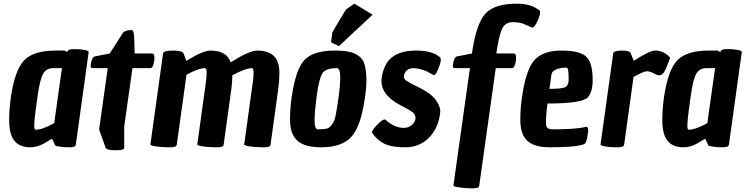

<svg xmlns="http://www.w3.org/2000/svg" viewBox="-20 -788 4069 1048"><path d="M144 16Q70 16 44 -44Q30 -78 30 -133.5Q30 -189 39 -256Q61 -406 112 -459Q163 -512 283 -512H331L347 -504Q349 -520 384 -520Q419 -520 441.5 -515.5Q464 -511 464 -504L394 0Q393 6 391 8Q385 16 362 16Q339 16 328 15Q317 14 308 12.5Q299 11 292 10Q277 6 279 0L264 -31Q233 -12 219 -4Q183 16 144 16ZM175 -80Q211 -80 276 -116L318 -416H270Q233 -416 215.5 -385.5Q198 -355 185 -263Q172 -171 169.5 -143.5Q167 -116 167 -98Q167 -80 175 -80Z M488 -416Q475 -416 475 -424V-434Q481 -476 497 -480L579 -496L651 -609Q664 -624 699 -624Q711 -624 712.5 -581Q714 -538 715 -496H811Q823 -496 823 -473Q823 -466 822 -456Q816 -416 800 -416H703L658 -98V16Q658 21 656 24Q651 32 605.5 32Q560 32 555 16V14L521 -81L568 -416Z M1355 -416Q1321 -416 1248 -377Q1248 -338 1243 -304L1201 0Q1200 6 1198 8Q1192 16 1164.5 16Q1137 16 1114 14Q1055 9 1057 0L1104 -341Q1108 -371 1108 -393.5Q1108 -416 1099 -416Q1063 -416 998 -380L945 0Q944 6 942 8Q936 16 908.5 16Q881 16 858 14Q799 9 801 0L870 -496Q872 -512 923.5 -512Q975 -512 982 -496Q982 -494 983 -494L997 -456Q1088 -512 1129 -512Q1217 -512 1239 -448Q1341 -512 1385 -512Q1459 -512 1488 -466Q1505 -437 1505 -392Q1505 -347 1499 -304L1457 0Q1456 6 1454 8Q1448 16 1420.5 16Q1393 16 1370 14Q1311 9 1313 0L1355 -304Q1364 -360 1364 -388Q1364 -416 1355 -416Z M1807 -512Q1855 -512 1885.5 -505.5Q1916 -499 1939 -482Q1962 -465 1970 -436Q1980 -397 1980 -350.5Q1980 -304 1971 -250Q1950 -100 1898.5 -42Q1847 16 1733 16Q1619 16 1585 -42Q1563 -77 1563 -135Q1563 -193 1571 -250Q1593 -409 1641.5 -460.5Q1690 -512 1807 -512ZM1715 -82Q1748 -82 1763.5 -86Q1779 -90 1792.5 -109Q1806 -128 1812 -157.5Q1818 -187 1827.5 -253Q1837 -319 1837 -367.5Q1837 -416 1818 -416Q1758 -416 1740 -388.5Q1722 -361 1709.5 -269.5Q1697 -178 1697 -130Q1697 -82 1715 -82ZM1830 -536 1787 -557 1794 -612 1868 -736 1914 -768 2014 -708Z M2383 -181Q2383 -175 2382 -168Q2371 -85 2319.5 -34.5Q2268 16 2192.5 16Q2117 16 2077 -4Q2037 -24 2013 -61Q2010 -63 2010 -66Q2010 -77 2038.5 -106.5Q2067 -136 2080 -136Q2083 -136 2087 -132Q2134 -90 2184 -90Q2212 -90 2230 -107.5Q2248 -125 2248 -143Q2248 -161 2235 -173Q2215 -189 2165 -214Q2062 -269 2062 -345Q2062 -352 2063 -360Q2074 -440 2120.5 -476Q2167 -512 2252 -512Q2337 -512 2378 -478H2379Q2386 -473 2386 -462Q2386 -451 2381 -436Q2362 -378 2348 -378Q2346 -378 2343 -380L2308 -399Q2266 -416 2236 -416Q2191 -414 2185 -373Q2183 -357 2199 -347Q2215 -337 2225.5 -331.5Q2236 -326 2256 -316Q2326 -283 2354.5 -247.5Q2383 -212 2383 -181Z M2465 -416Q2452 -416 2452 -424V-434Q2458 -476 2474 -480L2556 -496Q2579 -658 2629 -713Q2679 -768 2801 -768Q2876 -768 2921 -734H2922Q2928 -730 2928 -719.5Q2928 -709 2919 -685.5Q2910 -662 2900 -648.5Q2890 -635 2883 -638Q2881 -638 2881 -639L2846 -654Q2820 -667 2778.5 -667Q2737 -667 2720 -629.5Q2703 -592 2689 -496H2785Q2797 -496 2797 -473Q2797 -466 2796 -456Q2790 -416 2774 -416H2686L2596 224Q2595 230 2594 232Q2589 240 2555 240Q2521 240 2487.5 235Q2454 230 2455 224L2545 -416Z M2980 16Q2873 16 2840 -42Q2820 -77 2820 -134.5Q2820 -192 2828 -250Q2850 -408 2897 -460Q2944 -512 3044 -512Q3144 -512 3179.5 -479Q3215 -446 3215 -351Q3215 -288 3190 -258Q3160 -223 2968 -223Q2960 -155 2960 -132.5Q2960 -110 2961 -104Q2966 -82 2994 -82Q3123 -82 3175 -95Q3176 -95 3179.5 -96Q3183 -97 3186 -94Q3194 -85 3188 -56Q3183 -4 3165 0Q3121 16 2980 16ZM3084 -356Q3084 -419 3073 -419Q3039 -419 3015.5 -409Q2992 -399 2990 -381L2979 -303Q3048 -303 3066 -312.5Q3084 -322 3084 -356Z M3439 -456Q3527 -512 3554 -512Q3581 -512 3601 -502Q3621 -492 3629 -482L3638 -473Q3615 -409 3604 -393Q3593 -377 3579.5 -377Q3566 -377 3547 -388Q3528 -399 3511 -399Q3494 -399 3438 -368L3387 0Q3386 6 3384 8Q3378 16 3351 16Q3324 16 3304 14Q3256 9 3258 0L3327 -496Q3329 -512 3374 -512Q3419 -512 3424 -496V-494Z M3709 16Q3635 16 3609 -44Q3595 -78 3595 -133.5Q3595 -189 3604 -256Q3626 -406 3677 -459Q3728 -512 3848 -512H3896L3912 -504Q3914 -520 3949 -520Q3984 -520 4006.5 -515.5Q4029 -511 4029 -504L3959 0Q3958 6 3956 8Q3950 16 3927 16Q3904 16 3893 15Q3882 14 3873 12.5Q3864 11 3857 10Q3842 6 3844 0L3829 -31Q3798 -12 3784 -4Q3748 16 3709 16ZM3740 -80Q3776 -80 3841 -116L3883 -416H3835Q3798 -416 3780.5 -385.5Q3763 -355 3750 -263Q3737 -171 3734.5 -143.5Q3732 -116 3732 -98Q3732 -80 3740 -80Z"/></svg>

Font: Chau Philomene One
Style: Italic
Weight: 400
Designer: Vicente Lamonaca
Foundry: TipoType
Version: Version 1.002